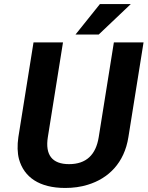

<svg xmlns="http://www.w3.org/2000/svg" viewBox="-20 -921 731 951"><path d="M71 -242C65 -201 66 -164 74 -133C99 -43 175 10 303 10C342 10 380 5 415 -6C517 -37 596 -114 616 -242L691 -711H544L469 -242C455 -154 407 -108 322 -108C238 -108 203 -154 217 -242L292 -711H146ZM354 -750H469L628 -901H475Z"/></svg>

Font: Asimov Pro
Style: BdObl
Weight: 700
Designer: Google
Version: Version 2.000980; 2014